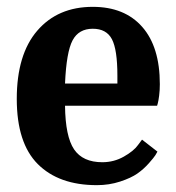

<svg xmlns="http://www.w3.org/2000/svg" viewBox="-20 -530 514 561"><path d="M251 -446Q210 -446 192 -412Q174 -378 170 -286H323V-309Q323 -385 307 -415.5Q291 -446 251 -446ZM395 -122 440 -87Q438 -83 434 -76.5Q430 -70 415 -53Q400 -36 381.5 -23Q363 -10 331 0.5Q299 11 263 11Q152 11 90.5 -50.5Q29 -112 29 -241Q29 -371 89 -440.5Q149 -510 251 -510Q344 -510 395.5 -451.5Q447 -393 447 -284Q447 -266 445 -250.5Q443 -235 441 -228L439 -221H170Q171 -131 196.5 -93.5Q222 -56 279 -56Q313 -56 342 -72.5Q371 -89 383 -106Z"/></svg>

Font: ArsenalBold
Style: Bold
Weight: 700
Designer: Andrij Shevchenko
Foundry: Stairsfor.com
Version: Version 1.000